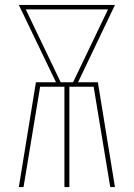

<svg xmlns="http://www.w3.org/2000/svg" viewBox="-20 -755 540 775"><path d="M56 0 125 -423H206L56 -735H444L295 -423H375L444 0H425L358 -405H260V0H240V-405H142L75 0ZM275 -423 416 -717H84L225 -423Z"/></svg>

Font: Iosevka Term Curly Thin
Style: Regular
Weight: 100
Designer: Belleve Invis
Foundry: Belleve Invis
Version: Version 32.3.0